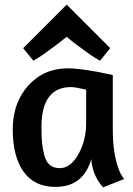

<svg xmlns="http://www.w3.org/2000/svg" viewBox="-20 -801 576 829"><path d="M467 -477V-241Q467 -141 491 -75Q501 -46 516 -28L425 8Q411 -8 402 -23Q378 -63 374 -114Q340 6 219 6Q128 6 81.5 -60Q35 -126 35 -242Q35 -357 102 -431.5Q169 -506 274 -506Q316 -506 400 -491Q416 -488 467 -477ZM238 -75Q285 -75 318.5 -135Q352 -195 352 -271V-414Q304 -425 287 -425Q159 -425 159 -252Q159 -212 161.5 -185Q164 -158 171.5 -130Q179 -102 195.5 -88.5Q212 -75 238 -75ZM124 -539 80 -593 268 -781 456 -593 412 -539Q390 -551 368 -566Q303 -612 268 -642Q233 -613 167 -566Q141 -548 124 -539Z"/></svg>

Font: Amaranth
Style: Regular
Weight: 400
Designer: Gesine Todt
Foundry: Gesine Todt
Version: Version 1.000